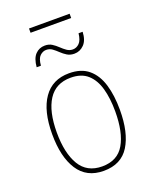

<svg xmlns="http://www.w3.org/2000/svg" viewBox="-154 -917 809 1013"><g transform="rotate(-20 250.0 -410.5)"><path d="M251 10Q155 10 107.5 -63.5Q60 -137 60 -265Q60 -395 109.5 -466Q159 -537 253 -537Q321 -537 362 -502.5Q403 -468 421.5 -406.5Q440 -345 440 -264Q440 -136 394.5 -63Q349 10 251 10ZM251 -15Q337 -15 375.5 -81Q414 -147 414 -265Q414 -338 398.5 -393.5Q383 -449 348 -480.5Q313 -512 253 -512Q169 -512 127.5 -447.5Q86 -383 86 -265Q86 -149 126 -82Q166 -15 251 -15ZM104 -625Q108 -673 129.5 -695.5Q151 -718 183 -718Q206 -718 222.5 -707.5Q239 -697 253.5 -683Q268 -669 283 -658.5Q298 -648 316 -648Q337 -648 353 -664Q369 -680 373 -718H396Q394 -671 371 -647.5Q348 -624 316 -624Q293 -624 276 -634.5Q259 -645 244.5 -659Q230 -673 215.5 -683.5Q201 -694 182 -694Q163 -694 147 -679Q131 -664 128 -625ZM136 -807V-831H364V-807Z"/></g></svg>

Font: Noto Sans Mono ExtraCondensed Thin
Style: Regular
Weight: 100
Width: 2
Designer: Monotype Design Team
Foundry: Monotype Imaging Inc.
Version: Version 2.014; ttfautohint (v1.8.4.7-5d5b)